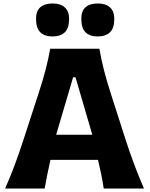

<svg xmlns="http://www.w3.org/2000/svg" viewBox="-20 -1080 859 1100"><path d="M9.3 0Q38.1 -64.5 64.5 -135.5Q90.8 -206.5 111.8 -271L201.2 -545.9Q225.6 -620.1 241.2 -680.2Q256.8 -740.2 267.6 -800.8H549.3Q560.5 -737.8 575.7 -678.2Q590.8 -618.7 614.3 -545.4L702.6 -270.5Q724.1 -204.1 750.5 -134Q776.9 -64 804.7 0H574.2Q568.4 -40 559.8 -81.8Q551.3 -123.5 541.5 -164.1H269Q259.8 -122.6 251.2 -80.8Q242.7 -39.1 235.8 0ZM508.8 -308.1 412.6 -637.2H398.9L301.8 -308.1ZM539.6 -871.1Q494.6 -871.1 470.2 -894.8Q445.8 -918.5 445.8 -972.7Q445.8 -1017.6 470.5 -1038.8Q495.1 -1060.1 541 -1060.1Q585.9 -1060.1 610.4 -1037.6Q634.8 -1015.1 634.8 -971.7Q634.8 -918.5 609.9 -894.8Q585 -871.1 539.6 -871.1ZM280.8 -871.1Q235.8 -871.1 211.2 -894.8Q186.5 -918.5 186.5 -972.7Q186.5 -1017.6 211.4 -1038.8Q236.3 -1060.1 281.7 -1060.1Q326.7 -1060.1 351.3 -1037.6Q376 -1015.1 376 -971.7Q376 -918.5 351.1 -894.8Q326.2 -871.1 280.8 -871.1Z"/></svg>

Font: Pinar-DS1-FD Bold
Style: Regular
Weight: 700
Designer: Amin Abedi
Version: Version 2.000